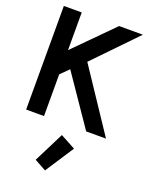

<svg xmlns="http://www.w3.org/2000/svg" viewBox="-181 -794 963 1211"><g transform="rotate(20 300.0 -188.0)"><path d="M403 -695.5 152 -442.5V-695.5H32V0H152V-280L206.5 -334L435 0H568L291.5 -415L562.5 -695.5ZM197 277 275 320 400 128.5 299 74Z"/></g></svg>

Font: Kode Mono
Style: Regular
Weight: 400
Monospace: yes
Designer: Isa Ozler
Foundry: Kadena LLC
Version: Version 1.000;gftools[0.9.28]